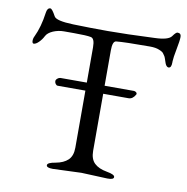

<svg xmlns="http://www.w3.org/2000/svg" viewBox="-79 -770 828 851"><g transform="rotate(10 335.0 -344.5)"><path d="M221.2 -24.4Q256.8 -30.8 276.4 -49.3Q295.9 -67.9 295.9 -105V-361.8H170.9Q165 -362.3 161.1 -368.2Q157.2 -374 157.2 -380.4Q157.2 -386.7 164.6 -392.6Q171.9 -398.4 181.2 -397.9H295.9V-557.1Q295.9 -597.2 277.8 -600.1Q258.8 -604 202.1 -604H157.2Q131.8 -604 108.4 -594.2Q85 -584 77.1 -568.4Q69.3 -552.7 56.6 -540Q43.9 -527.3 34.2 -526.9Q27.3 -526.9 26.9 -538.6Q26.9 -550.3 32.2 -560.1Q54.2 -606 63 -670.9Q65.9 -693.8 80.1 -693.8Q87.9 -693.8 105 -662.1Q114.7 -644 191.4 -641.6Q268.1 -639.2 348.1 -639.2Q428.2 -639.2 558.1 -645Q619.1 -647 632.8 -666.5Q646.5 -686 653.8 -686Q669.9 -686 669.9 -669.4Q669.9 -652.8 662.1 -613.3Q654.3 -573.7 653.8 -557.1V-551.8Q653.8 -526.9 641.1 -526.9H639.2Q630.4 -528.8 625 -543Q620.1 -557.1 617.7 -564.5Q615.2 -571.8 612.8 -574.7Q609.9 -578.1 606 -584.5Q602.1 -590.8 585.9 -597.2Q569.8 -604 543.9 -604Q427.7 -604 392.1 -600.1Q376 -598.1 376 -557.1V-397.9H507.8Q513.7 -397.9 518.6 -393.6Q523.4 -389.2 521 -383.8Q508.8 -361.8 490.2 -361.8H376V-105Q376 -67.9 395.5 -49.3Q415 -30.8 451.7 -24.4Q488.3 -18.1 487.8 -6.3Q487.8 5.4 459 4.9L341.8 0L213.9 4.9Q185.1 4.9 185.1 -6.8Q185.1 -18.6 221.2 -24.4Z"/></g></svg>

Font: EBGaramond
Style: Regular
Weight: 400
Version: Version 000.012g